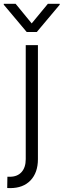

<svg xmlns="http://www.w3.org/2000/svg" viewBox="-51 -782 333 1007"><path d="M30.8 -762.2 115.2 -659.2 200.2 -762.2H262.2V-757.3L142.1 -614.3H88.9L-31.2 -757.3V-762.2ZM84 -545.4H147.9V52.7Q147.9 123 109.4 163.8Q70.8 204.6 2 204.6Q-7.3 204.6 -13.2 204.1L-12.2 145H1Q40 145 62 120.6Q84 96.2 84 52.7Z"/></svg>

Font: Interop Light
Style: Regular
Weight: 300
Designer: Rasmus Andersson, Google, Jang Haemin
Foundry: jhaemin
Version: Version 1.007